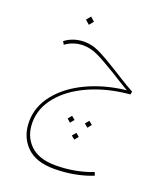

<svg xmlns="http://www.w3.org/2000/svg" viewBox="-163 -675 955 1124"><g transform="rotate(20 315.0 -113.0)"><path d="M451 -318Q461 -312 502 -286Q543 -260 584 -238L580 -219L567 -218Q435 -205 327.5 -156.5Q220 -108 158.5 -33Q97 42 97 131Q97 215 150.5 268Q204 321 309 321Q374 321 433 309.5Q492 298 539 279L547 299Q499 319 437.5 331Q376 343 307 343Q193 343 135 283.5Q77 224 77 132Q77 39 139.5 -39.5Q202 -118 310 -169Q418 -220 552 -235Q500 -265 449 -298Q364 -350 317 -372.5Q270 -395 223 -395Q195 -395 166.5 -386Q138 -377 114 -359L103 -378Q155 -417 223 -417Q271 -417 318.5 -394Q366 -371 451 -318ZM388 32 407 8 429 26 410 50ZM283 39 302 15 324 33 304 57ZM340 124 360 100 381 118 362 142ZM186 -542 208 -569 234 -546 212 -519Z"/></g></svg>

Font: FiraGO Thin
Style: Italic
Weight: 100
Italic angle: -8°
Designer: bBox Type GmbH
Foundry: bBox Type GmbH
Version: Version 1.001